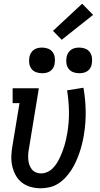

<svg xmlns="http://www.w3.org/2000/svg" viewBox="-20 -1005 540 1033"><path d="M198 8Q171 8 144.5 0.5Q118 -7 97.5 -23Q77 -39 64.5 -62Q52 -85 46 -111Q40 -137 41 -165Q42 -193 47 -221L85 -450H48V-530H189L136 -207Q133 -193 132 -177.5Q131 -162 132 -148Q133 -134 137.5 -120Q142 -106 150.5 -95Q159 -84 172 -78Q185 -72 200 -72Q217 -72 233.5 -79Q250 -86 263 -99Q276 -112 285.5 -127Q295 -142 302.5 -158Q310 -174 316 -190Q322 -206 327 -222.5Q332 -239 335.5 -255.5Q339 -272 342 -289Q352 -348 351 -405Q350 -462 341 -519L429 -533Q440 -470 441 -406Q442 -342 431 -277Q427 -253 421 -229Q415 -205 407 -182Q399 -159 388.5 -135.5Q378 -112 364 -90.5Q350 -69 332.5 -50Q315 -31 293 -17Q271 -3 246.5 2.5Q222 8 198 8ZM406 -611Q390 -611 374.5 -616.5Q359 -622 349.5 -634.5Q340 -647 337.5 -663.5Q335 -680 338 -697Q340 -708 346 -719Q352 -730 362 -737Q372 -744 383.5 -746.5Q395 -749 406 -749Q423 -749 438 -743.5Q453 -738 462.5 -725.5Q472 -713 474.5 -696.5Q477 -680 474 -663Q473 -652 467 -641Q461 -630 451 -623Q441 -616 429.5 -613.5Q418 -611 406 -611ZM206 -611Q190 -611 174.5 -616.5Q159 -622 149.5 -634.5Q140 -647 137.5 -663.5Q135 -680 138 -697Q140 -708 146 -719Q152 -730 162 -737Q172 -744 183.5 -746.5Q195 -749 206 -749Q223 -749 238 -743.5Q253 -738 262.5 -725.5Q272 -713 274.5 -696.5Q277 -680 274 -663Q273 -652 267 -641Q261 -630 251 -623Q241 -616 229.5 -613.5Q218 -611 206 -611ZM312 -791 265 -839 422 -985 481 -925Z"/></svg>

Font: Iosevka Slab Medium
Style: Italic
Weight: 500
Italic angle: -9°
Monospace: yes
Designer: Belleve Invis
Foundry: Belleve Invis
Version: Version 11.1.0; ttfautohint (v1.8.3)